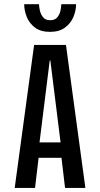

<svg xmlns="http://www.w3.org/2000/svg" viewBox="-20 -920 490 940"><path d="M398 0H298.5L281 -147.5H169L151.5 0H52L147 -700H303ZM223.5 -624 173.5 -223H276.5L226.5 -624ZM225 -764Q179 -764 151.2 -785Q123.5 -806 111 -837.2Q98.5 -868.5 98.5 -899.5H171Q171 -888 175 -869.5Q179 -851 190.5 -836Q202 -821 226 -821Q249.5 -821 261.2 -836Q273 -851 276.5 -869.5Q280 -888 280 -899.5H352.5Q352.5 -868.5 339.5 -837.2Q326.5 -806 298.2 -785Q270 -764 225 -764Z"/></svg>

Font: Trispace Condensed
Style: Regular
Weight: 400
Width: 3
Designer: Tyler Finck
Foundry: Etcetera Type Company
Version: Version 1.210; ttfautohint (v1.8.3)